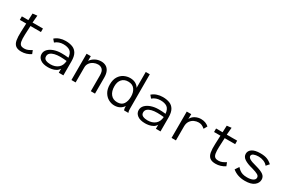

<svg xmlns="http://www.w3.org/2000/svg" viewBox="105 -1773 4293 2892"><g transform="rotate(30 2252.0 -327.0)"><path d="M334 8Q268 8 234 -19.5Q200 -47 189.5 -103.5Q179 -160 183 -248L189 -396H78V-457H191L196 -574L275 -583L264 -457H445V-396H263L256 -243Q253 -167 260.5 -126Q268 -85 289 -69.5Q310 -54 347 -54Q384 -54 413.5 -67Q443 -80 474 -100L497 -42Q422 8 334 8Z M801 11Q713 11 665.5 -24.5Q618 -60 618 -115Q618 -164 653.5 -200Q689 -236 747.5 -255.5Q806 -275 877 -275Q903 -275 933.5 -273.5Q964 -272 997 -268Q989 -348 947.5 -377.5Q906 -407 832 -407Q795 -407 759 -395Q723 -383 694 -357L655 -403Q691 -435 738 -451Q785 -467 838 -467Q906 -467 957 -447Q1008 -427 1036 -378Q1064 -329 1064 -243V0H984V-70Q965 -37 933 -19.5Q901 -2 866 4.5Q831 11 801 11ZM694 -119Q694 -78 728 -62Q762 -46 809 -46Q891 -46 942 -88.5Q993 -131 998 -212Q970 -215 939.5 -217Q909 -219 884 -219Q830 -219 787 -208.5Q744 -198 719 -176Q694 -154 694 -119Z M1204 0V-457H1277V-375Q1304 -416 1351.5 -442Q1399 -468 1458 -468Q1502 -468 1537.5 -448.5Q1573 -429 1593.5 -387Q1614 -345 1614 -276V0H1541V-274Q1541 -346 1512 -375Q1483 -404 1436 -404Q1398 -404 1361 -386.5Q1324 -369 1300.5 -337Q1277 -305 1277 -262V0Z M1953 10Q1901 10 1851.5 -16.5Q1802 -43 1770 -97Q1738 -151 1738 -232Q1738 -316 1771 -368.5Q1804 -421 1854.5 -445Q1905 -469 1958 -469Q2014 -469 2054 -446.5Q2094 -424 2113 -388V-665H2183L2184 -71Q2184 -53 2185.5 -35.5Q2187 -18 2195 0H2120Q2112 -18 2110.5 -35.5Q2109 -53 2109 -71Q2086 -34 2046.5 -12Q2007 10 1953 10ZM1966 -54Q2042 -54 2074.5 -104Q2107 -154 2107 -231Q2107 -309 2070.5 -358.5Q2034 -408 1959 -408Q1890 -408 1850.5 -364Q1811 -320 1811 -243Q1811 -156 1852 -105Q1893 -54 1966 -54Z M2490 11Q2402 11 2354.5 -24.5Q2307 -60 2307 -115Q2307 -164 2342.5 -200Q2378 -236 2436.5 -255.5Q2495 -275 2566 -275Q2592 -275 2622.5 -273.5Q2653 -272 2686 -268Q2678 -348 2636.5 -377.5Q2595 -407 2521 -407Q2484 -407 2448 -395Q2412 -383 2383 -357L2344 -403Q2380 -435 2427 -451Q2474 -467 2527 -467Q2595 -467 2646 -447Q2697 -427 2725 -378Q2753 -329 2753 -243V0H2673V-70Q2654 -37 2622 -19.5Q2590 -2 2555 4.5Q2520 11 2490 11ZM2383 -119Q2383 -78 2417 -62Q2451 -46 2498 -46Q2580 -46 2631 -88.5Q2682 -131 2687 -212Q2659 -215 2628.5 -217Q2598 -219 2573 -219Q2519 -219 2476 -208.5Q2433 -198 2408 -176Q2383 -154 2383 -119Z M2946 1V-457H3024L3022 -372Q3044 -418 3091.5 -443Q3139 -468 3191 -468Q3273 -468 3328 -418L3295 -359Q3262 -386 3238.5 -395.5Q3215 -405 3185 -405Q3147 -405 3109.5 -388Q3072 -371 3047 -335Q3022 -299 3022 -242V1Z M3712 8Q3646 8 3612 -19.5Q3578 -47 3567.5 -103.5Q3557 -160 3561 -248L3567 -396H3456V-457H3569L3574 -574L3653 -583L3642 -457H3823V-396H3641L3634 -243Q3631 -167 3638.5 -126Q3646 -85 3667 -69.5Q3688 -54 3725 -54Q3762 -54 3791.5 -67Q3821 -80 3852 -100L3875 -42Q3800 8 3712 8Z M4224 10Q4093 10 4006 -63L4050 -131Q4070 -109 4092.5 -91Q4115 -73 4146.5 -62.5Q4178 -52 4226 -52Q4289 -52 4325.5 -71Q4362 -90 4362 -123Q4362 -153 4331.5 -171Q4301 -189 4227 -210Q4136 -232 4084.5 -265.5Q4033 -299 4033 -352Q4033 -404 4081 -436Q4129 -468 4223 -468Q4297 -468 4343 -449.5Q4389 -431 4427 -395L4382 -344Q4357 -377 4313.5 -394.5Q4270 -412 4225 -412Q4175 -412 4141.5 -398Q4108 -384 4108 -356Q4108 -332 4140 -311.5Q4172 -291 4260 -269Q4356 -243 4396 -212.5Q4436 -182 4436 -132Q4436 -73 4383.5 -31.5Q4331 10 4224 10Z"/></g></svg>

Font: Inconsolata SemiExpanded
Style: Regular
Weight: 400
Width: 6
Monospace: yes
Designer: Raph Levien, Cyreal, Brenton Simpson
Foundry: Raph Levien, Cyreal, Google
Version: Version 3.100; ttfautohint (v1.8.4.7-5d5b)